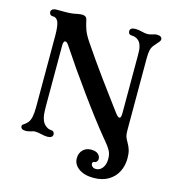

<svg xmlns="http://www.w3.org/2000/svg" viewBox="-121 -779 944 1042"><g transform="rotate(15 350.5 -258.0)"><path d="M50 -9Q50 -14 53.5 -17Q57 -20 62 -23Q66 -26 71 -30Q76 -34 80 -39Q91 -52 95.5 -74Q100 -96 100 -129V-528Q100 -586 90 -608Q80 -629 60 -628H58Q50 -628 45 -634Q40 -640 40 -648Q40 -656 47.5 -662Q55 -668 70 -668H119Q141 -668 157 -670Q173 -672 185 -675Q192 -676 198.5 -677Q205 -678 211 -678Q236 -678 240 -658Q240 -656 241 -655Q246 -629 255.5 -602.5Q265 -576 292 -537Q346 -457 407 -373Q468 -289 508 -236Q517 -224 526 -212Q534 -201 540 -195.5Q546 -190 551 -190Q561 -190 561 -218V-528V-537Q561 -563 559.5 -578Q558 -593 551 -608Q544 -622 530.5 -630Q517 -638 501 -638Q491 -638 486 -643.5Q481 -649 481 -658Q481 -667 488.5 -672.5Q496 -678 511 -678Q529 -678 547 -673Q555 -671 563.5 -669.5Q572 -668 582 -668Q591 -668 608 -673Q614 -675 619.5 -676.5Q625 -678 631 -678Q661 -678 661 -658Q661 -653 655.5 -645.5Q650 -638 643 -631L631 -617Q619 -603 615 -586Q611 -569 611 -538V-136L569 -69L495 -65Q431 -143 341.5 -266.5Q252 -390 180 -499Q170 -514 161 -514Q156 -514 153 -507.5Q150 -501 150 -489V-169V-159Q150 -121 152 -101.5Q154 -82 161 -66Q168 -50 182.5 -39.5Q197 -29 210 -29Q220 -29 225 -23.5Q230 -18 230 -9Q230 0 222.5 5.5Q215 11 200 11Q185 11 165 6Q156 4 147 2.5Q138 1 129 1Q119 1 107 6Q87 11 80 11Q50 11 50 -9ZM413 137Q385 115 385 82Q385 53 403 35Q421 17 449 17Q475 17 488 28.5Q501 40 501 56Q501 64 496 70.5Q491 77 484 77Q478 77 475 80.5Q472 84 472 89Q472 98 479.5 105Q487 112 500 112Q522 112 536.5 92.5Q551 73 551 42Q551 15 541 -3.5Q531 -22 510 -47L495 -65L611 -136Q611 -113 614.5 -101.5Q618 -90 628 -73Q640 -53 645.5 -34Q651 -15 651 12Q651 54 633.5 88Q616 122 582 142Q548 162 499 162Q473 162 451.5 156Q430 150 413 137Z"/></g></svg>

Font: Raigarh
Style: Regular
Weight: 400
Designer: jaikishan Patel
Foundry: MagicType
Version: Version 1.000;FEAKit 1.0